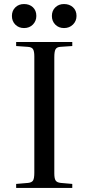

<svg xmlns="http://www.w3.org/2000/svg" viewBox="-20 -931 438 951"><path d="M60 0V-20L119 -25Q138 -27 144 -37.5Q150 -48 150 -76V-652Q150 -677 143.5 -687.5Q137 -698 117 -699L60 -703V-723H338V-703L279 -699Q262 -698 255.5 -687.5Q249 -677 249 -648V-72Q249 -47 255.5 -37Q262 -27 281 -25L338 -20V0ZM297 -792Q271 -792 254 -809Q237 -826 237 -852Q237 -878 254 -894.5Q271 -911 297 -911Q324 -911 341.5 -895Q359 -879 359 -852Q359 -827 341.5 -809.5Q324 -792 297 -792ZM99 -792Q73 -792 56 -809Q39 -826 39 -852Q39 -878 56 -894.5Q73 -911 99 -911Q126 -911 143 -895Q160 -879 160 -852Q160 -827 143 -809.5Q126 -792 99 -792Z"/></svg>

Font: Literata 60pt
Style: Regular
Weight: 400
Designer: Latin by Veronika Burian and Jose Scaglione. Greek by Irene Vlachou. Cyrillic by Vera Evstafieva.
Foundry: TypeTogether
Version: Version 3.002